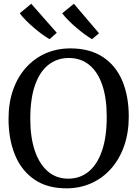

<svg xmlns="http://www.w3.org/2000/svg" viewBox="-20 -1015 748 1046"><path d="M347.7 11Q240.6 12.4 169.1 -35.8Q97.7 -84 62.1 -169.9Q26.5 -255.8 26.5 -367.3Q26.5 -455.5 51.6 -526.3Q76.8 -597.2 122.5 -647.6Q168.2 -697.9 229.5 -724.7Q290.8 -751.4 362.9 -751.4Q468.5 -751.3 539.3 -705.3Q610.1 -659.3 645.8 -575.8Q681.5 -492.2 681.5 -379.7Q681.5 -292.2 656.5 -220.7Q631.6 -149.1 586.5 -97.7Q541.4 -46.3 480.5 -18.2Q419.6 9.8 347.7 11ZM354.9 -699.1Q292.1 -699.1 244.8 -662.7Q197.6 -626.3 171.3 -552.7Q145 -479.1 145 -367.4Q145 -268 169.4 -194.9Q193.9 -121.8 240.1 -81.7Q286.4 -41.6 352.3 -41.6Q415.1 -41.6 462.1 -79.5Q509.2 -117.4 535.3 -192.6Q561.5 -267.7 561.5 -379.4Q561.5 -479.4 537.4 -550.9Q513.4 -622.4 467.2 -660.7Q420.9 -699.1 354.9 -699.1ZM382.6 -994.6 519.5 -833.5 481.5 -801.9H480.6Q463.3 -812.1 441.6 -827.9Q419.8 -843.8 397.1 -863.1Q374.3 -882.4 353.9 -902.8Q333.4 -923.1 318.8 -942.6ZM150.2 -994.4 289.3 -836.4 250.3 -801.9H249.5Q232 -811.9 210.1 -827.8Q188.2 -843.6 165.5 -863Q142.8 -882.4 122.3 -902.8Q101.9 -923.3 87.5 -942.7Z"/></svg>

Font: Merriweather 7pt Light
Style: Regular
Weight: 300
Designer: Eben Sorkin
Foundry: Eben Sorkin
Version: Version 2.200;gftools[0.9.31]